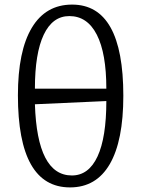

<svg xmlns="http://www.w3.org/2000/svg" viewBox="-20 -802 615 836"><path d="M285 14Q58 14 58 -387Q58 -580 118.5 -681Q179 -782 294 -782Q517 -782 517 -385Q517 -189 458 -87.5Q399 14 285 14ZM132 -416H443Q443 -570 401.5 -651Q360 -732 282 -732Q209 -732 170.5 -651Q132 -570 132 -416ZM293 -38Q366 -38 404.5 -120.5Q443 -203 443 -362L132 -348Q142 -38 293 -38Z"/></svg>

Font: Literata 12pt Light
Style: Regular
Weight: 300
Designer: Latin by Veronika Burian and Jose Scaglione. Greek by Irene Vlachou. Cyrillic by Vera Evstafieva.
Foundry: TypeTogether
Version: Version 3.002